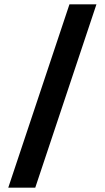

<svg xmlns="http://www.w3.org/2000/svg" viewBox="-20 -790 481 882"><path d="M18 72 299 -770H423L142 72Z"/></svg>

Font: Exo Thin SemiBold
Style: Regular
Weight: 600
Version: Version 2.000